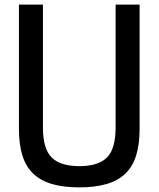

<svg xmlns="http://www.w3.org/2000/svg" viewBox="-20 -800 687 832"><path d="M324 12Q255 12 205.5 -2.5Q156 -17 124 -47.5Q92 -78 77 -126.5Q62 -175 62 -243V-780H166V-248Q166 -155 204 -117.5Q242 -80 324 -80Q406 -80 443.5 -117.5Q481 -155 481 -248V-780H585V-243Q585 -175 570 -126.5Q555 -78 523 -47.5Q491 -17 441.5 -2.5Q392 12 324 12Z"/></svg>

Font: Cooper Hewitt
Style: Regular
Weight: 707
Designer: Village Type and Design LLC
Foundry: Cooper Hewitt Smithsonian Design Museum
Version: 1.000